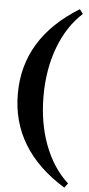

<svg xmlns="http://www.w3.org/2000/svg" viewBox="-65 -801 496 1072"><g transform="rotate(5 183.5 -265.0)"><path d="M338 235Q34 48 34 -265Q34 -578 338 -765L357 -740Q271 -662 224.5 -538.5Q178 -415 178 -265Q178 -115 224.5 8.5Q271 132 357 210Z"/></g></svg>

Font: Platypi ExtraBold
Style: Regular
Weight: 800
Designer: David Sargent
Foundry: Bolt Cutter Type
Version: Version 1.200; ttfautohint (v1.8.4.7-5d5b)